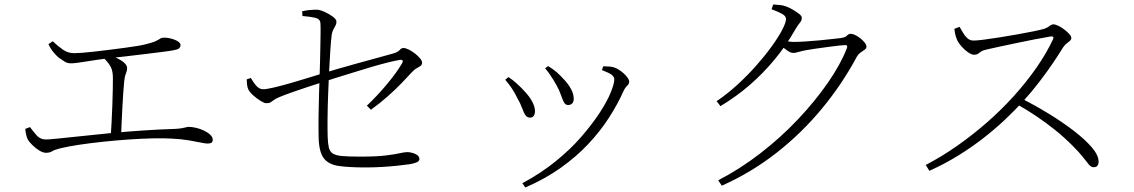

<svg xmlns="http://www.w3.org/2000/svg" viewBox="-20 -784 5030 852"><path d="M184 -106Q171 -106 154.5 -116Q138 -126 124.5 -139.5Q111 -153 105 -162Q100 -171 97 -182.5Q94 -194 92 -212L113 -220Q127 -201 143 -183Q159 -165 184 -165Q195 -165 235.5 -169Q276 -173 336.5 -179.5Q397 -186 468.5 -193Q540 -200 614.5 -205Q689 -210 756 -212Q775 -213 786.5 -215Q798 -217 805 -219Q812 -221 817 -221Q831 -221 849 -217Q867 -213 884 -205Q901 -197 912.5 -186.5Q924 -176 924 -164Q924 -154 918 -150.5Q912 -147 901 -147Q891 -147 870 -151.5Q849 -156 816.5 -161.5Q784 -167 741 -169Q708 -171 658.5 -170Q609 -169 551.5 -165Q494 -161 437 -155Q380 -149 330.5 -141.5Q281 -134 248 -126Q223 -120 212 -113Q201 -106 184 -106ZM471 -173Q473 -201 475 -239Q477 -277 478.5 -316.5Q480 -356 480.5 -389Q481 -422 481 -438Q481 -467 472.5 -485Q464 -503 441 -526L459 -543Q474 -537 489 -530.5Q504 -524 516.5 -516.5Q529 -509 536.5 -500Q544 -491 544 -482Q544 -470 538.5 -457Q533 -444 531 -422Q529 -404 527 -373Q525 -342 523 -306Q521 -270 519.5 -235Q518 -200 517 -173ZM295 -503Q279 -503 267 -510.5Q255 -518 241 -528Q231 -536 217.5 -552Q204 -568 195 -588L214 -601Q237 -579 259.5 -563.5Q282 -548 309 -548Q335 -548 394 -554.5Q453 -561 535 -572Q597 -580 628.5 -588Q660 -596 673 -602.5Q686 -609 691.5 -613Q697 -617 708 -617Q719 -617 731.5 -614.5Q744 -612 755.5 -607.5Q767 -603 774 -597Q781 -591 781 -584Q781 -575 774.5 -569.5Q768 -564 750 -561Q735 -558 699 -553.5Q663 -549 619 -543.5Q575 -538 534 -533.5Q493 -529 467 -526Q410 -519 362 -511Q314 -503 295 -503Z M1602 -41Q1529 -41 1483.5 -47.5Q1438 -54 1417 -81.5Q1396 -109 1394 -171Q1393 -214 1393.5 -264Q1394 -314 1395.5 -360Q1397 -406 1398 -437Q1399 -469 1400 -504Q1401 -539 1401.5 -573Q1402 -607 1402.5 -635Q1403 -663 1402 -680Q1401 -700 1379.5 -705Q1358 -710 1322 -713L1321 -734Q1337 -738 1354 -739.5Q1371 -741 1385 -741Q1399 -741 1420 -731.5Q1441 -722 1457 -710Q1473 -698 1473 -688Q1473 -678 1468.5 -670Q1464 -662 1459 -652.5Q1454 -643 1452 -630Q1449 -607 1446 -564.5Q1443 -522 1440.5 -469.5Q1438 -417 1436 -362.5Q1434 -308 1433.5 -260Q1433 -212 1434 -178Q1435 -148 1439 -130Q1443 -112 1456.5 -103Q1470 -94 1499 -91.5Q1528 -89 1578 -89Q1650 -89 1691 -94Q1732 -99 1753.5 -104Q1775 -109 1788 -109Q1798 -109 1810.5 -105.5Q1823 -102 1832 -95.5Q1841 -89 1841 -78Q1841 -69 1828.5 -63.5Q1816 -58 1796 -55Q1774 -52 1741.5 -48.5Q1709 -45 1673 -43Q1637 -41 1602 -41ZM1608 -315Q1657 -362 1698.5 -412Q1740 -462 1763 -501Q1769 -511 1766.5 -515.5Q1764 -520 1753 -518Q1734 -515 1700 -506.5Q1666 -498 1625.5 -486Q1585 -474 1543.5 -461Q1502 -448 1466 -437Q1430 -426 1407 -418Q1381 -410 1346.5 -398.5Q1312 -387 1277.5 -375Q1243 -363 1217 -352Q1201 -345 1193.5 -339Q1186 -333 1180 -329.5Q1174 -326 1161 -326Q1153 -326 1136 -336.5Q1119 -347 1103.5 -361Q1088 -375 1082 -387Q1078 -395 1076.5 -407.5Q1075 -420 1075 -432L1093 -438Q1107 -414 1119.5 -401Q1132 -388 1148 -388Q1162 -388 1194.5 -395.5Q1227 -403 1267 -414.5Q1307 -426 1344 -437.5Q1381 -449 1404 -456Q1433 -465 1476 -477.5Q1519 -490 1566 -503Q1613 -516 1655.5 -527.5Q1698 -539 1726 -547Q1746 -553 1753.5 -562Q1761 -571 1770 -571Q1780 -571 1794 -564Q1808 -557 1821.5 -546.5Q1835 -536 1844 -525Q1853 -514 1853 -506Q1853 -497 1846.5 -492Q1840 -487 1829.5 -481.5Q1819 -476 1807 -463Q1791 -445 1763 -416Q1735 -387 1700 -356Q1665 -325 1626 -297Z M2298 29Q2380 -15 2445.5 -68Q2511 -121 2559.5 -177Q2608 -233 2641 -283.5Q2674 -334 2690 -373.5Q2706 -413 2706 -432Q2706 -443 2694.5 -452Q2683 -461 2651 -473L2657 -490Q2667 -489 2678 -489Q2689 -489 2701 -486Q2713 -483 2725 -475.5Q2737 -468 2748 -458Q2759 -448 2765.5 -438.5Q2772 -429 2772 -422Q2772 -411 2763.5 -404Q2755 -397 2747 -380Q2721 -322 2682.5 -262Q2644 -202 2591 -145.5Q2538 -89 2468.5 -39.5Q2399 10 2311 48ZM2332 -262Q2319 -262 2311.5 -273Q2304 -284 2297 -304Q2290 -324 2275 -350Q2264 -373 2250.5 -393Q2237 -413 2222 -430L2236 -442Q2255 -430 2272.5 -414Q2290 -398 2303 -384Q2329 -357 2341.5 -333.5Q2354 -310 2354 -291Q2354 -278 2348.5 -270Q2343 -262 2332 -262ZM2501 -318Q2489 -318 2482.5 -330Q2476 -342 2469.5 -361.5Q2463 -381 2451 -403Q2444 -416 2436 -429Q2428 -442 2419 -455Q2410 -468 2399 -481L2412 -491Q2434 -478 2451 -463Q2468 -448 2483 -431Q2502 -411 2514 -389Q2526 -367 2526 -345Q2526 -332 2519 -325Q2512 -318 2501 -318Z M3167 16Q3264 -34 3354.5 -104Q3445 -174 3521 -254.5Q3597 -335 3653.5 -416.5Q3710 -498 3738 -570Q3743 -584 3731 -584Q3723 -584 3700.5 -581.5Q3678 -579 3649.5 -575Q3621 -571 3595.5 -567.5Q3570 -564 3555 -561Q3539 -558 3524 -553.5Q3509 -549 3500 -549Q3489 -549 3474 -559.5Q3459 -570 3442 -583L3456 -603Q3471 -601 3482.5 -599.5Q3494 -598 3503 -598Q3523 -598 3554 -600Q3585 -602 3617 -605Q3649 -608 3674.5 -611Q3700 -614 3710 -615Q3732 -618 3738.5 -626Q3745 -634 3756 -634Q3764 -634 3776 -628Q3788 -622 3799 -613Q3810 -604 3817.5 -594.5Q3825 -585 3825 -577Q3825 -569 3817 -563.5Q3809 -558 3799 -551Q3789 -544 3782 -532Q3716 -409 3626.5 -301Q3537 -193 3426 -106Q3315 -19 3183 40ZM3160 -335Q3206 -366 3251 -407Q3296 -448 3335 -492Q3374 -536 3404 -577.5Q3434 -619 3451 -651.5Q3468 -684 3468 -700Q3468 -713 3449.5 -723Q3431 -733 3404 -743L3411 -764Q3424 -763 3438.5 -762Q3453 -761 3467 -756Q3481 -751 3497.5 -741.5Q3514 -732 3526 -722.5Q3538 -713 3538 -705Q3538 -693 3529 -682.5Q3520 -672 3509 -653Q3468 -581 3417 -519.5Q3366 -458 3306.5 -406.5Q3247 -355 3177 -313Z M4088 -52Q4159 -89 4227.5 -137Q4296 -185 4360 -241Q4424 -297 4479.5 -358.5Q4535 -420 4579.5 -484Q4624 -548 4653 -610Q4659 -625 4641 -622Q4610 -617 4569.5 -609Q4529 -601 4488.5 -592.5Q4448 -584 4413 -576.5Q4378 -569 4357 -564Q4342 -561 4334 -555.5Q4326 -550 4320 -545.5Q4314 -541 4303 -541Q4292 -541 4277 -551Q4262 -561 4249.5 -575Q4237 -589 4231 -599Q4227 -606 4222 -620.5Q4217 -635 4215 -656L4238 -665Q4245 -654 4253 -639.5Q4261 -625 4272.5 -614.5Q4284 -604 4300 -604Q4315 -604 4345.5 -608Q4376 -612 4414.5 -618Q4453 -624 4492 -631Q4531 -638 4563.5 -644.5Q4596 -651 4613 -656Q4623 -659 4629.5 -663.5Q4636 -668 4642 -672Q4648 -676 4654 -676Q4663 -676 4676.5 -669.5Q4690 -663 4703 -653Q4716 -643 4725 -633Q4734 -623 4734 -616Q4734 -608 4727.5 -602.5Q4721 -597 4712.5 -590.5Q4704 -584 4697 -573Q4680 -545 4653 -505Q4626 -465 4591.5 -420Q4557 -375 4517 -331Q4482 -293 4438.5 -252Q4395 -211 4343 -170.5Q4291 -130 4231 -93Q4171 -56 4104 -26ZM4833 -42Q4822 -42 4812.5 -53Q4803 -64 4787 -85Q4771 -106 4740 -137Q4701 -176 4661 -208Q4621 -240 4579.5 -268Q4538 -296 4492 -322L4513 -347Q4574 -316 4634.5 -279Q4695 -242 4745 -203.5Q4795 -165 4825 -130Q4855 -95 4855 -67Q4855 -56 4850 -49Q4845 -42 4833 -42Z"/></svg>

Font: Noto Serif KR ExtraLight
Style: Regular
Weight: 200
Designer: Ryoko NISHIZUKA 西塚涼子 (kana & ideographs); Frank Grießhammer (Latin, Greek & Cyrillic); Wenlong ZHANG 张文龙 (bopomofo); San
Foundry: Adobe
Version: Version 2.002-H1;hotconv 1.1.0;makeotfexe 2.6.0